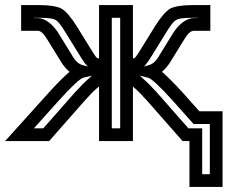

<svg xmlns="http://www.w3.org/2000/svg" viewBox="-127 -529 894 754"><path d="M747 180V-67V-92H722H656L589 -167C558 -201 531 -228 509 -247C522 -258 534 -272 544 -289L592 -367C611 -399 622 -408 635 -408H674H699V-433V-484V-509H674H627C589 -509 558 -504 541 -495C524 -485 504 -461 483 -428L418 -323C409 -309 405 -303 401 -301C399 -301 397 -300 395 -299V-484V-509H370H287H262V-484V-299C259 -300 257 -301 255 -301C251 -303 247 -309 238 -323L173 -428C152 -461 132 -485 115 -495C98 -504 67 -509 30 -509H-19H-44V-484V-433V-408H-19H21C33 -408 44 -399 63 -367L111 -289C121 -272 133 -258 146 -247C124 -228 97 -201 66 -167L-69 -17L-107 25H-51H55H66L73 17L205 -133C225 -155 240 -171 253 -182C256 -185 259 -187 262 -189V0V25H287H370H395V0V-189C397 -187 400 -185 403 -182C416 -171 431 -155 451 -133L583 17L590 25H602H617V180V205H642H722H747V180ZM439 -268C446 -276 454 -286 461 -297L526 -402C544 -432 556 -446 565 -451C574 -456 592 -459 627 -459H649V-458H635C604 -458 572 -432 549 -393L501 -315C486 -288 473 -277 454 -272L439 -268ZM218 -268 201 -272C182 -277 169 -288 154 -315L106 -393C83 -432 51 -458 21 -458H7V-459H30C64 -459 82 -456 91 -451C100 -446 112 -432 130 -402L195 -297C202 -286 210 -275 218 -268ZM234 -232C230 -228 225 -224 220 -219C206 -207 188 -189 168 -167L43 -25H6L103 -133C157 -193 188 -221 201 -224L234 -232ZM345 -249V-248V-224V-25H312V-224V-248V-249V-273V-459H345V-273V-249ZM697 155H667V0V-25H642H613L488 -167C468 -189 450 -207 436 -219C431 -224 427 -228 422 -232L454 -224C467 -221 498 -193 552 -133L626 -50L633 -42H645H697V155Z"/></svg>

Font: Gamestation DisplayOutline
Style: Regular
Weight: 400
Designer: Jonas Hecksher
Foundry: Jonas Hecksher, Playtypeª, e-types AS
Version: Version 1.003